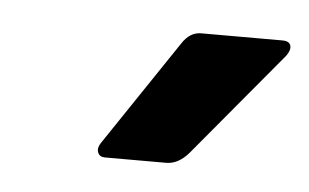

<svg xmlns="http://www.w3.org/2000/svg" viewBox="-28 -742 356 221"><g transform="rotate(5 150.5 -632.0)"><path d="M99 -556Q93 -556 91 -561Q89 -566 93 -572L175 -694Q184 -708 197 -708H291Q299 -708 300.5 -703Q302 -698 297 -691L196 -570Q184 -556 170 -556Z"/></g></svg>

Font: Sofia Sans Condensed Black
Style: Italic
Weight: 900
Italic angle: -9°
Version: Version 4.100